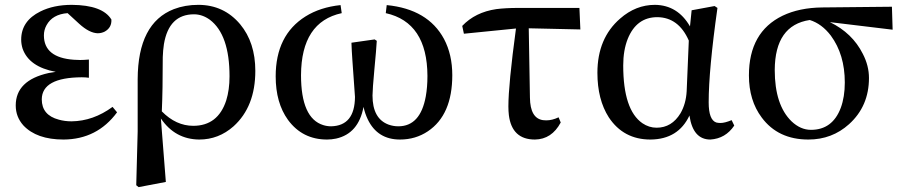

<svg xmlns="http://www.w3.org/2000/svg" viewBox="-20 -561 3725 792"><path d="M444.3 -120.1 462.9 -97.7Q380.9 13.7 242.2 14.6Q130.9 14.6 76.2 -43.9Q44.9 -79.1 44.9 -126Q44.9 -229.5 180.7 -259.8Q195.3 -262.7 210 -264.6Q99.6 -285.2 73.2 -360.4Q67.4 -378.9 67.4 -397.5Q67.4 -474.6 146.5 -513.7Q201.2 -541 276.4 -541Q403.3 -540 439.5 -480.5Q441.4 -447.3 412.1 -430.7Q398.4 -423.8 382.8 -423.8Q348.6 -424.8 306.6 -462.9L258.8 -506.8Q196.3 -502 171.9 -457Q161.1 -437.5 161.1 -415Q161.1 -323.2 285.2 -314.5Q297.9 -313.5 310.5 -313.5Q325.2 -313.5 346.7 -315.4V-240.2Q334 -242.2 317.4 -242.2Q153.3 -241.2 152.3 -151.4Q152.3 -85.9 222.7 -67.4Q247.1 -60.5 275.4 -60.5Q364.3 -61.5 444.3 -120.1Z M777.3 -42Q878.9 -42 913.1 -146.5Q926.8 -190.4 926.8 -246.1Q926.8 -418 845.7 -479.5Q814.5 -502 780.3 -502Q676.8 -502 656.2 -378.9Q652.3 -353.5 651.4 -325.2Q651.4 -189.5 647.5 -101.6Q706.1 -42 777.3 -42ZM547.9 -18.6V-234.4Q548.8 -465.8 697.3 -523.4Q743.2 -541 797.9 -541Q903.3 -541 970.7 -460.9Q1033.2 -385.7 1033.2 -268.6Q1033.2 -121.1 943.4 -40Q881.8 14.6 801.8 14.6Q702.1 13.7 643.6 -72.3L664.1 189.5L551.8 210.9L542 203.1Z M1571.3 -506.8 1575.2 -540Q1745.1 -523.4 1811.5 -400.4Q1845.7 -335.9 1845.7 -251Q1845.7 -86.9 1745.1 -19.5Q1694.3 14.6 1629.9 14.6Q1537.1 14.6 1497.1 -68.4Q1485.4 -92.8 1479.5 -120.1Q1459 -9.8 1366.2 10.7Q1347.7 14.6 1329.1 14.6Q1227.5 14.6 1168 -66.4Q1117.2 -136.7 1117.2 -246.1Q1117.2 -416 1240.2 -493.2Q1300.8 -531.2 1384.8 -540L1389.6 -506.8Q1222.7 -470.7 1221.7 -251Q1221.7 -73.2 1313.5 -44.9Q1329.1 -40 1345.7 -40Q1443.4 -42 1444.3 -161.1Q1444.3 -168.9 1433.6 -312.5Q1430.7 -352.5 1429.7 -384.8L1525.4 -398.4L1534.2 -392.6Q1532.2 -356.4 1524.4 -275.4Q1516.6 -191.4 1516.6 -167Q1516.6 -71.3 1583 -46.9Q1602.5 -40 1623 -40Q1713.9 -40 1736.3 -163.1Q1743.2 -201.2 1743.2 -248Q1742.2 -468.8 1571.3 -506.8Z M2161.1 -444.3 2166 -158.2Q2167 -73.2 2219.7 -65.4Q2226.6 -64.5 2233.4 -64.5Q2257.8 -64.5 2284.2 -77.1L2293 -55.7Q2255.9 13.7 2186.5 14.6Q2091.8 14.6 2079.1 -85.9Q2077.1 -102.5 2077.1 -122.1Q2077.1 -211.9 2108.4 -443.4L1893.6 -421.9L1886.7 -454.1Q1940.4 -510.7 2027.3 -523.4Q2065.4 -528.3 2118.2 -528.3H2370.1L2374 -439.5Z M2812.5 -184.6 2821.3 -393.6Q2779.3 -489.3 2691.4 -490.2Q2605.5 -490.2 2569.3 -400.4Q2550.8 -353.5 2550.8 -291Q2550.8 -107.4 2629.9 -52.7Q2657.2 -34.2 2688.5 -34.2Q2751 -34.2 2787.1 -93.8Q2809.6 -132.8 2812.5 -184.6ZM2998 -65.4 3008.8 -43Q2972.7 10.7 2910.2 14.6Q2838.9 14.6 2824.2 -83Q2824.2 -84 2824.2 -85Q2778.3 13.7 2663.1 14.6Q2551.8 14.6 2491.2 -77.1Q2444.3 -150.4 2444.3 -260.7Q2444.3 -403.3 2538.1 -484.4Q2602.5 -541 2681.6 -541Q2775.4 -540 2826.2 -452.1L2833 -518.6L2927.7 -536.1L2939.5 -528.3Q2903.3 -272.5 2903.3 -138.7Q2903.3 -66.4 2934.6 -55.7Q2942.4 -53.7 2952.1 -53.7Q2969.7 -53.7 2998 -65.4Z M3325.2 -25.4Q3414.1 -25.4 3448.2 -116.2Q3464.8 -161.1 3464.8 -220.7Q3464.8 -335.9 3407.2 -414.1Q3370.1 -462.9 3320.3 -478.5Q3176.8 -457 3175.8 -272.5Q3175.8 -127.9 3245.1 -60.5Q3282.2 -25.4 3325.2 -25.4ZM3662.1 -438.5 3403.3 -469.7Q3496.1 -424.8 3539.1 -338.9Q3564.5 -290 3564.5 -239.3Q3564.5 -123 3482.4 -48.8Q3412.1 14.6 3314.5 14.6Q3189.5 14.6 3122.1 -76.2Q3069.3 -146.5 3069.3 -250Q3069.3 -428.7 3208 -496.1Q3277.3 -529.3 3372.1 -530.3L3659.2 -533.2Z"/></svg>

Font: GenYoMin JP SemiBold
Style: Regular
Weight: 600
Version: Version 1.001;PS 1;hotconv 16.6.51;makeotf.lib2.5.65220 DEVE